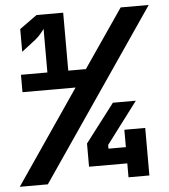

<svg xmlns="http://www.w3.org/2000/svg" viewBox="-62 -777 725 825"><g transform="rotate(-5 300.0 -365.0)"><path d="M-10 0 266 -404H37V-479H151V-667Q145 -658 134 -645.5Q123 -633 112 -624L51 -577V-675L126 -729H241V-479H317L489 -730H610L111 0ZM459 0V-60H294V-160L420 -325H519L384 -146V-130H459V-205H549V0Z"/></g></svg>

Font: JetBrains Mono NL ExtraBold
Style: Regular
Weight: 800
Designer: Philipp Nurullin, Konstantin Bulenkov
Foundry: JetBrains
Version: Version 2.304; ttfautohint (v1.8.4.7-5d5b)